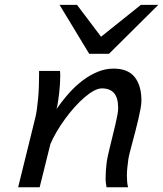

<svg xmlns="http://www.w3.org/2000/svg" viewBox="-20 -786 685 806"><path d="M427.2 0Q425.8 -7.8 424.6 -17.3Q423.3 -26.9 423.3 -37.6Q423.3 -51.8 424.3 -67.1Q425.3 -82.5 427.2 -99.1Q428.7 -113.3 433.1 -133.1Q437.5 -152.8 442.9 -175Q448.2 -197.3 454.1 -220.7Q460 -244.1 464.8 -265.1Q469.7 -286.1 472.9 -303.7Q476.1 -321.3 476.1 -332Q476.1 -375.5 458.7 -395.3Q441.4 -415 407.7 -415Q392.1 -415 373 -404.5Q354 -394 333.5 -376.2Q313 -358.4 292 -335Q271 -311.5 252.2 -285.4Q233.4 -259.3 217.5 -232.4Q201.7 -205.6 191.4 -180.7L146.5 0H56.2L127.9 -290.5Q131.8 -305.7 134.8 -326.9Q137.7 -348.1 139.9 -371.8Q142.1 -395.5 143.1 -420.7Q144 -445.8 144 -469.2V-488.3H231.9Q232.4 -483.9 232.7 -478.5Q232.9 -473.1 232.9 -467.3Q232.9 -451.7 231.7 -432.9Q230.5 -414.1 228.3 -394.8Q226.1 -375.5 223.4 -357.9Q220.7 -340.3 217.3 -328.1Q242.2 -364.3 270.3 -395.5Q298.3 -426.8 328.9 -449.5Q359.4 -472.2 391.4 -485.1Q423.3 -498 456.5 -498Q517.1 -498 545.4 -462.4Q573.7 -426.8 573.7 -363.8Q573.7 -350.6 570.1 -330.1Q566.4 -309.6 560.8 -285.6Q555.2 -261.7 548.6 -236.3Q542 -210.9 535.9 -188Q529.8 -165 524.9 -146Q520 -127 518.6 -116.2Q516.1 -97.7 514.4 -81.3Q512.7 -64.9 512.7 -49.8Q512.7 -36.1 513.7 -23.7Q514.6 -11.2 517.6 0ZM303.2 -765.6 404.3 -631.8 571.3 -765.6H644.5L437.5 -560.1H354.5L230 -765.6Z"/></svg>

Font: Andika New Basic
Style: Italic
Weight: 400
Italic angle: -14°
Designer: Victor Gaultney, Annie Olsen, Julie Remington, Don Collingsworth, Eric Hays
Foundry: SIL International
Version: Version 5.500